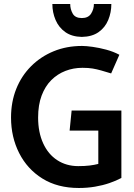

<svg xmlns="http://www.w3.org/2000/svg" viewBox="-20 -923 669 957"><path d="M327 -272H470V-106Q451 -101 427 -98Q403 -95 370 -95Q311 -95 265.5 -124.5Q220 -154 195 -209Q170 -264 170 -337Q170 -400 187.5 -446.5Q205 -493 235.5 -523.5Q266 -554 306 -569.5Q346 -585 391 -585Q421 -585 441.5 -581.5Q462 -578 483.5 -572Q505 -566 534 -557L575 -650Q545 -666 509.5 -675.5Q474 -685 441.5 -689.5Q409 -694 389 -694Q312 -694 247.5 -667.5Q183 -641 135 -593Q87 -545 61 -480Q35 -415 35 -337Q35 -240 75.5 -160Q116 -80 191.5 -33Q267 14 373 14Q415 14 453.5 7.5Q492 1 525.5 -10.5Q559 -22 585 -36V-372H337ZM448 -903Q448 -877 434 -855Q420 -833 388 -833Q355 -833 342.5 -855Q330 -877 330 -903H241Q241 -861 257 -823.5Q273 -786 305.5 -763Q338 -740 388 -739Q439 -740 471.5 -763Q504 -786 519.5 -823.5Q535 -861 535 -903Z"/></svg>

Font: Catamaran
Style: Bold
Weight: 700
Designer: Pria Ravichandran
Version: Version 2.000